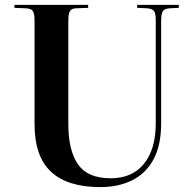

<svg xmlns="http://www.w3.org/2000/svg" viewBox="-20 -750 794 784"><path d="M389 14Q256 14 188.5 -48.5Q121 -111 121 -244V-668Q121 -693 114.5 -704Q108 -715 87 -716L39 -718V-730H340V-718L289 -716Q272 -715 265.5 -704.5Q259 -694 259 -665V-243Q259 -136 298.5 -79Q338 -22 432 -22Q520 -22 568 -81.5Q616 -141 616 -246V-668Q616 -694 609.5 -704Q603 -714 582 -716L540 -718V-730H710V-718L671 -716Q651 -714 644.5 -703.5Q638 -693 638 -665V-247Q638 -156 606.5 -98.5Q575 -41 519 -13.5Q463 14 389 14Z"/></svg>

Font: Literata 72pt SemiBold
Style: Regular
Weight: 600
Designer: Latin by Veronika Burian and Jose Scaglione. Greek by Irene Vlachou. Cyrillic by Vera Evstafieva.
Foundry: TypeTogether
Version: Version 3.002